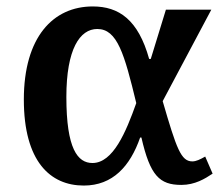

<svg xmlns="http://www.w3.org/2000/svg" viewBox="-20 -566 696 596"><path d="M240 10C330 10 384 -50 415 -139H419C446 -21 475 8 543 8C585 8 616 -11 640 -27L617 -80C601 -71 589 -65 577 -65C542 -65 528 -104 485 -252L636 -536H495L448 -383H443C409 -505 349 -546 268 -546C145 -546 54 -451 54 -257C54 -65 136 10 240 10ZM267 -60C221 -60 186 -104 186 -265C186 -414 228 -476 282 -476C344 -476 366 -399 403 -246C371 -156 331 -60 267 -60Z"/></svg>

Font: Noto Serif SemiBold
Style: Regular
Weight: 600
Designer: Monotype Design Team
Foundry: Monotype Imaging Inc.
Version: Version 2.013